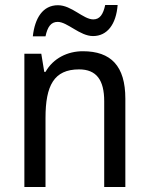

<svg xmlns="http://www.w3.org/2000/svg" viewBox="-20 -752 599 772"><path d="M112 -606H163C171 -644 185 -664 212 -664C251 -664 301 -607 354 -607C411 -607 447 -654 453 -732H403C395 -695 382 -674 355 -674C315 -674 268 -731 213 -731C152 -731 120 -679 112 -606ZM313 -546C252 -546 194 -518 163 -463H158L146 -536H78V0H163V-278C163 -408 197 -473 298 -473C368 -473 399 -430 399 -345V0H484V-355C484 -487 426 -546 313 -546Z"/></svg>

Font: Noto Sans Lao SemiCondensed
Style: Regular
Weight: 400
Width: 4
Designer: Monotype Design Team
Foundry: Monotype Imaging Inc.
Version: Version 2.004